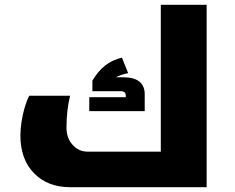

<svg xmlns="http://www.w3.org/2000/svg" viewBox="-20 -780 981 800"><path d="M272 0Q179 0 122 -58Q65 -116 65 -216Q65 -243 70 -274.5Q75 -306 83.5 -334.5Q92 -363 102 -381H272Q257 -320 257 -248Q257 -205 282.5 -176.5Q308 -148 347 -148H650V-760H841V0ZM352 -317V-375H504V-382Q504 -400 483 -400H365V-444Q388 -483 417.5 -506.5Q447 -530 488 -540L514 -475Q485 -470 463 -458H493Q583 -458 583 -387V-317Z"/></svg>

Font: Noto Kufi Arabic Black
Style: Regular
Weight: 900
Designer: Monotype Design Team, David Williams, Khaled Hosny
Foundry: Google LLC
Version: Version 2.109; ttfautohint (v1.8.4.7-5d5b)